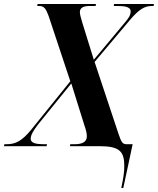

<svg xmlns="http://www.w3.org/2000/svg" viewBox="-56 -734 793 964"><path d="M553 210H563L610 -10H578C560 -10 553 -20 539 -62L419 -423L595 -632C643 -689 671 -704 707 -704H715L717 -714H517L515 -704H530C567 -704 600 -701 600 -677C600 -656 587 -640 572 -622L415 -434L357 -621C349 -646 345 -664 345 -673C345 -698 368 -704 396 -704H424L426 -714H133L131 -704H141C165 -704 175 -690 188 -654L297 -326L100 -82C53 -25 21 -10 -22 -10H-34L-36 0H178L180 -10H159C126 -10 98 -16 98 -37C98 -57 113 -80 135 -109L302 -315L367 -107C376 -81 380 -65 380 -49C380 -20 354 -10 320 -10H297L295 0H445C543 0 568 26 568 98C569 129 562 166 553 210Z"/></svg>

Font: Noto Serif Display Condensed
Style: Bold Italic
Weight: 700
Width: 3
Italic angle: -12°
Designer: Monotype Design Team
Foundry: Monotype Imaging Inc.
Version: Version 2.009